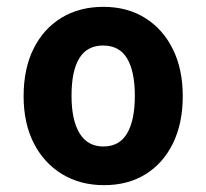

<svg xmlns="http://www.w3.org/2000/svg" viewBox="-20 -531 603 561"><path d="M284 10Q214 10 161 -22.5Q108 -55 78.5 -113Q49 -171 49 -250Q49 -330 78 -388.5Q107 -447 159.5 -479Q212 -511 282 -511Q352 -511 404 -478.5Q456 -446 485 -387.5Q514 -329 514 -250Q514 -171 485.5 -112.5Q457 -54 405.5 -22Q354 10 284 10ZM282 -103Q329 -103 351.5 -141.5Q374 -180 374 -251Q374 -322 351.5 -360Q329 -398 281 -398Q189 -398 189 -251Q189 -180 212.5 -141.5Q236 -103 282 -103Z"/></svg>

Font: Noto Sans Armenian SemiCondensed
Style: Bold
Weight: 700
Width: 4
Designer: Monotype Design Team
Foundry: Monotype Imaging Inc.
Version: Version 2.008; ttfautohint (v1.8.4.7-5d5b)